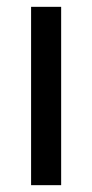

<svg xmlns="http://www.w3.org/2000/svg" viewBox="-20 -542 270 562"><path d="M71 0V-522H159V0Z"/></svg>

Font: Rising Sun
Style: Regular
Weight: 400
Designer: Matt McInerney, Pablo Impallari, Rodrigo Fuenzalida (Raleway font), Stephen Hutchings (Greek), Cristiano Sobral (main ch
Foundry: The Rising Sun Project Authors
Version: Version 4.327; ttfautohint (v1.8.4.7-5d5b-dirty)